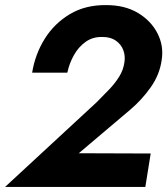

<svg xmlns="http://www.w3.org/2000/svg" viewBox="-20 -733 656 753"><path d="M0 0H550L571 -131L289 -132L491 -303Q536 -341 571 -390.5Q606 -440 614 -497Q623 -552 598 -601.5Q573 -651 521.5 -682Q470 -713 397 -713Q315 -714 254 -677.5Q193 -641 155.5 -581Q118 -521 106 -448H244Q252 -485 270 -517Q288 -549 316 -569Q344 -589 382 -588Q414 -588 434.5 -573.5Q455 -559 463.5 -536.5Q472 -514 468 -489Q464 -459 447.5 -432.5Q431 -406 408 -382Q385 -358 359 -332Z"/></svg>

Font: Jost SemiBold
Style: Italic
Weight: 600
Italic angle: -5°
Version: Version 3.710